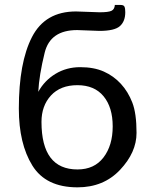

<svg xmlns="http://www.w3.org/2000/svg" viewBox="-20 -765 622 791"><path d="M150.9 -262.7Q150.9 -66.9 299.3 -66.9Q368.7 -66.9 406.5 -116.5Q444.3 -166 444.3 -244.4Q444.3 -322.8 406.7 -368.4Q369.1 -414.1 298.8 -414.1Q229 -414.1 189.9 -371.6Q150.9 -329.1 150.9 -262.7ZM299.3 6.8Q168.9 6.8 113.3 -83Q57.6 -172.9 57.6 -317.4Q57.6 -507.3 111.8 -612.5Q166 -717.8 293 -717.8L390.6 -714.4Q427.2 -714.4 439.7 -720.7Q452.1 -727.1 453.1 -744.6H477.1Q489.7 -744.6 492.9 -737.3Q496.1 -730 496.1 -714.8Q496.1 -677.2 474.1 -657.5Q452.1 -637.7 389.6 -637.7L297.9 -641.1Q187 -641.1 164.1 -548.1Q141.1 -455.1 137.7 -386.7Q163.1 -433.1 208.5 -460.7Q253.9 -488.3 310.5 -488.3Q367.2 -488.3 407.7 -470.2Q448.2 -452.1 478 -419.7Q507.8 -387.2 525.1 -342.5Q542.5 -297.9 542.5 -217.5Q542.5 -137.2 474.6 -65.2Q406.7 6.8 299.3 6.8Z"/></svg>

Font: Lato-Medium
Style: Regular
Weight: 500
Designer: Lukasz Dziedzic
Foundry: tyPoland Lukasz Dziedzic
Version: Version 2.006; 2014-01-15